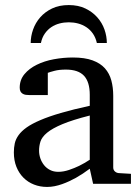

<svg xmlns="http://www.w3.org/2000/svg" viewBox="-20 -719 549 751"><path d="M331.1 -267.1Q263.7 -250 224.1 -233.4Q184.6 -216.8 164.3 -200Q144 -183.1 138.4 -165.8Q132.8 -148.4 132.8 -129.9Q132.8 -114.3 137.9 -99.4Q143.1 -84.5 152.6 -72.8Q162.1 -61 176 -54Q189.9 -46.9 208 -46.9Q228 -46.9 249.8 -54.2Q271.5 -61.5 289.6 -70.3Q310.5 -80.6 331.1 -94.2ZM344.2 0 331.1 -59.1Q304.7 -39.1 276.9 -23.4Q264.6 -16.6 251 -10.3Q237.3 -3.9 222.9 1.2Q208.5 6.3 193.6 9.3Q178.7 12.2 164.1 12.2Q136.7 12.2 113 2.9Q89.4 -6.3 71.8 -23.9Q54.2 -41.5 44.2 -66.4Q34.2 -91.3 34.2 -123Q34.2 -141.6 37.8 -158.2Q41.5 -174.8 52.7 -190.4Q64 -206.1 84.2 -220.5Q104.5 -234.9 137.5 -249Q170.4 -263.2 218 -277.1Q265.6 -291 331.1 -305.2V-348.1Q331.1 -398.4 308.6 -422.6Q286.1 -446.8 237.8 -446.8Q211.4 -446.8 192.9 -441.9Q174.3 -437 167 -434.1V-347.2H94.2Q87.4 -347.2 80.8 -348.1Q74.2 -349.1 68.8 -352.3Q63.5 -355.5 60.3 -361.1Q57.1 -366.7 57.1 -376Q57.1 -406.7 75.7 -429Q94.2 -451.2 124 -465.8Q153.8 -480.5 190.9 -487.3Q228 -494.1 265.1 -494.1Q311.5 -494.1 342 -482.9Q372.6 -471.7 390.4 -451.7Q408.2 -431.6 415.5 -404.3Q422.9 -377 422.9 -344.2V-64Q422.9 -54.7 429 -48.8Q435.1 -43 443.8 -42L492.2 -39.1V0ZM358.9 -550.8Q354 -572.3 343.3 -587.6Q332.5 -603 317.6 -612.8Q302.7 -622.6 285.2 -627.2Q267.6 -631.8 249 -631.8Q230.5 -631.8 212.9 -627.2Q195.3 -622.6 180.7 -612.8Q166 -603 155.3 -587.6Q144.5 -572.3 140.1 -550.8H100.1Q100.1 -577.1 109.4 -603.5Q118.7 -629.9 137.2 -651.1Q155.8 -672.4 183.6 -685.8Q211.4 -699.2 249 -699.2Q286.1 -699.2 314 -685.8Q341.8 -672.4 360.6 -651.1Q379.4 -629.9 388.7 -603.5Q397.9 -577.1 397.9 -550.8Z"/></svg>

Font: Charis SIL Viet
Style: Regular
Weight: 400
Foundry: SIL International
Version: Version 5.000